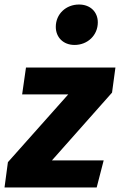

<svg xmlns="http://www.w3.org/2000/svg" viewBox="-46 -830 531 850"><path d="M284 -631C342 -631 387 -674 387 -731C387 -777 354 -810 304 -810C246 -810 201 -768 201 -711C201 -665 234 -631 284 -631ZM465 -531H69L52 -412H256L-11 -112L-26 0H382L413 -120H184L450 -420Z"/></svg>

Font: Fira Sans
Style: Bold Italic
Weight: 700
Italic angle: -8°
Designer: bBox Type GmbH & Carrois Corporate GbR & Edenspiekermann AG
Foundry: bBox Type GmbH & Carrois Corporate GbR & Edenspiekermann AG
Version: Version 4.301;PS 004.301;hotconv 1.0.88;makeotf.lib2.5.64775